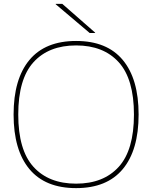

<svg xmlns="http://www.w3.org/2000/svg" viewBox="-20 -955 784 989"><path d="M152.5 -634.5Q74 -548 74 -365Q74 -182 152.5 -95.5Q231 -9 372 -9Q513 -9 591.5 -95.5Q670 -182 670 -365Q670 -548 591.5 -634.5Q513 -721 372 -721Q231 -721 152.5 -634.5ZM131.5 -84Q50 -182 50 -365Q50 -548 131.5 -646Q213 -744 372 -744Q531 -744 612.5 -646Q694 -548 694 -365Q694 -182 612.5 -84Q531 14 372 14Q213 14 131.5 -84ZM267 -933V-935H301L470 -787V-785H442Z"/></svg>

Font: Nacelle Thin
Style: Regular
Weight: 100
Designer: Sora Sagano
Foundry: Sora Sagano
Version: Version 1.000;FEAKit 1.0